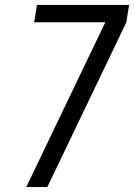

<svg xmlns="http://www.w3.org/2000/svg" viewBox="-20 -755 541 775"><path d="M171 0H86L405 -665H118L129 -735H501L490 -665Z"/></svg>

Font: Iosevka Custom
Style: Italic
Weight: 400
Italic angle: -9°
Monospace: yes
Designer: Belleve Invis
Foundry: Belleve Invis
Version: Version 30.3.3; ttfautohint (v1.8.3)